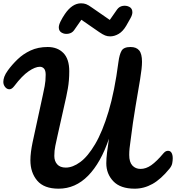

<svg xmlns="http://www.w3.org/2000/svg" viewBox="-21 -1131 1060 1156"><path d="M332 5Q244 5 203 -43.5Q162 -92 162 -166Q162 -190 165.5 -217Q169 -244 175 -273L237 -559Q242 -582 248 -612.5Q254 -643 254 -681Q254 -707 244 -718Q234 -729 219 -729Q191 -729 151.5 -702Q112 -675 65 -613Q50 -593 35 -593.5Q20 -594 9.5 -607.5Q-1 -621 -1 -638Q-1 -652 5 -669Q11 -686 27 -708Q51 -741 84.5 -773.5Q118 -806 163 -827Q208 -848 266 -848Q325 -848 360.5 -812Q396 -776 396 -702Q396 -646 387.5 -598Q379 -550 365 -491L324 -308Q318 -280 312 -252.5Q306 -225 306 -192Q306 -161 323.5 -141.5Q341 -122 375 -122Q417 -122 462.5 -155.5Q508 -189 552 -263.5Q596 -338 632.5 -459.5Q669 -581 692 -757Q698 -803 711 -825.5Q724 -848 765 -848Q800 -848 817 -827.5Q834 -807 834 -759Q834 -722 822.5 -653Q811 -584 795 -490.5Q779 -397 765 -284Q761 -257 759 -237.5Q757 -218 757 -198Q757 -155 776 -134.5Q795 -114 825 -114Q858 -114 890 -136.5Q922 -159 964 -209Q972 -218 978.5 -220.5Q985 -223 991 -223Q1005 -223 1012 -210.5Q1019 -198 1019 -178Q1019 -164 1016 -148Q1013 -132 1000 -116Q948 -52 897 -23.5Q846 5 790 5Q704 5 661.5 -39.5Q619 -84 619 -148Q619 -176 623.5 -213Q628 -250 635 -296Q586 -151 509.5 -73Q433 5 332 5ZM642 -912Q626 -912 612 -917.5Q598 -923 576 -938L469 -1012L425 -949Q413 -932 391 -928Q369 -924 351 -934Q333 -944 333 -966Q333 -981 344 -1003Q355 -1025 370 -1047Q414 -1111 467 -1111Q484 -1111 497.5 -1106Q511 -1101 533 -1085L640 -1011L684 -1074Q697 -1092 718.5 -1095.5Q740 -1099 758 -1089.5Q776 -1080 776 -1057Q776 -1042 765 -1022Q754 -1002 739 -976Q719 -942 693.5 -927Q668 -912 642 -912Z"/></svg>

Font: Pacifico
Style: Regular
Weight: 400
Designer: Vernon Adams
Foundry: Vernon Adams
Version: Version 3.010; ttfautohint (v1.8.4.7-5d5b)